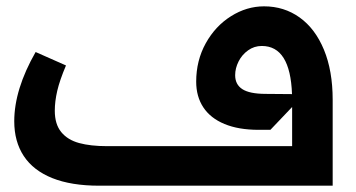

<svg xmlns="http://www.w3.org/2000/svg" viewBox="-20 -589 1130 609"><path d="M25.2 -204.5Q25.2 -305.4 93 -424L189.3 -381.4Q169.4 -334.5 161.6 -301Q153.8 -267.4 153.8 -237.9Q153.8 -195 174.2 -170.1Q194.6 -145.2 231 -135.3Q267.4 -125.4 320 -125.4H906.6V-249.6L837.7 -177.2H800.4Q736.5 -177.2 692.1 -195.7Q647.7 -214.1 625 -248.4Q602.3 -282.7 602.3 -329.9Q602.3 -397 632.6 -451.7Q663 -506.4 712.7 -537.6Q762.4 -568.9 817.5 -568.9Q881 -568.9 930.4 -533.6Q979.8 -498.2 1007.5 -431.3Q1035.2 -364.3 1035.2 -272.4V0H294.4Q206 0 145.8 -24.1Q85.6 -48.3 55.4 -94.1Q25.2 -139.9 25.2 -204.5ZM821.4 -291.2 906.2 -290.5Q900.9 -443.2 810.4 -443.2Q786.2 -443.2 766.9 -429.3Q747.5 -415.5 736.7 -394Q725.9 -372.5 725.9 -350.5Q725.9 -321 748.6 -306.3Q771.3 -291.5 821.4 -291.2Z"/></svg>

Font: Riot Sans AR Bold
Style: Regular
Weight: 400
Designer: Bonnie Shaver-Troup, Thomas Jockin
Foundry: Lexend
Version: Version 1.001